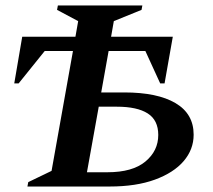

<svg xmlns="http://www.w3.org/2000/svg" viewBox="-20 -680 776 700"><path d="M143 -494 48 -376H32L61 -546H255L265 -603L188 -644L191 -660H499L496 -644L395 -603L385 -546H610L580 -376H564L510 -494H376L349 -343H433Q554 -343 620 -304Q686 -265 686 -189Q686 -135 649.5 -92.5Q613 -50 544.5 -25Q476 0 380 0H80L83 -16L168 -57L246 -494ZM297 -52H372Q463 -52 510 -91Q557 -130 557 -188Q557 -242 518.5 -266.5Q480 -291 406 -291H340Z"/></svg>

Font: Spectral SemiBold
Style: Italic
Weight: 600
Italic angle: -10°
Designer: Jean-Baptiste Levee
Foundry: Production Type
Version: Version 2.001